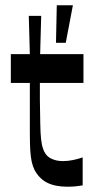

<svg xmlns="http://www.w3.org/2000/svg" viewBox="-20 -694 359 727"><path d="M236 13Q189 13 159 -2Q129 -17 111 -50Q104 -64 100 -82Q96 -100 94.5 -126Q93 -152 93 -192Q93 -218 93 -247.5Q93 -277 93 -304.5Q93 -332 93 -352Q93 -372 93 -380H21V-489H93L89 -634H136L132 -489H296V-380H131Q131 -362 131 -345.5Q131 -329 131 -315Q132 -261 132.5 -225.5Q133 -190 135.5 -167.5Q138 -145 143 -131Q151 -106 171 -95Q191 -84 218 -84Q237 -84 256.5 -88Q276 -92 293 -98V8Q282 10 267 11.5Q252 13 236 13ZM229 -532H192L195 -674H256Z"/></svg>

Font: Ojuju SemiBold
Style: Regular
Weight: 600
Designer: Chisaokwu Joboson, Mirko Velimirovic
Foundry: Udi Foundry
Version: Version 1.000